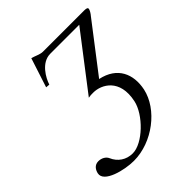

<svg xmlns="http://www.w3.org/2000/svg" viewBox="-239 -809 1161 1161"><g transform="rotate(-45 342.0 -228.0)"><path d="M304 -645C280 -645 249 -662 227 -667L166 -479L191 -477C205 -521 251 -604 326 -605H575L304 -252C318 -255 329 -255 345 -255C414 -255 518 -201 484 -42C464 53 341 174 254 174C199 174 155 144 134 95C125 74 100 60 73 60C39 60 24 87 19 110C5 176 147 211 227 211C387 211 545 88 575 -51C598 -162 557 -261 428 -288L660 -590C673 -605 682 -621 684 -631C686 -639 680 -645 659 -645Z"/></g></svg>

Font: Libertinus Sans
Style: Italic
Weight: 400
Italic angle: -12°
Designer: Philipp H. Poll, Khaled Hosny
Foundry: Caleb Maclennan
Version: Version 7.050;RELEASE